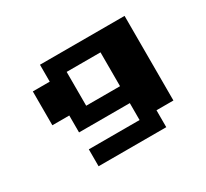

<svg xmlns="http://www.w3.org/2000/svg" viewBox="-111 -600 916 853"><g transform="rotate(-30 347.0 -173.5)"><path d="M607.6 -434V0H520.8V86.8H173.6V0H434V-86.8H173.6V-173.6H86.8V-347.2H173.6V-434ZM260.4 -173.6H434V-347.2H260.4Z"/></g></svg>

Font: 8-bit Operator+ 8
Style: Bold
Weight: 700
Designer: GrandChaos9000
Version: Version 1.3.0 - August 1, 2014